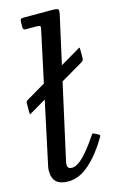

<svg xmlns="http://www.w3.org/2000/svg" viewBox="-124 -831 555 893"><g transform="rotate(-15 153.0 -385.0)"><path d="M5 -405 97.5 -459.5 150.5 -707Q153.5 -720.5 149 -722.8Q144.5 -725 128.5 -725H82.5Q74 -725 71.2 -728Q68.5 -731 68.5 -739V-761Q68.5 -773 71.8 -776.5Q75 -780 86.5 -780H220.5Q248.5 -780 252.2 -774.5Q256 -769 251 -747L200.5 -520L290 -572.5Q298 -578 300 -578Q302 -578 302 -564V-534Q302 -520 299.8 -516.8Q297.5 -513.5 289 -508L184 -446.5L103.5 -84Q102.5 -80 102 -75Q101.5 -70 101.5 -66Q101.5 -47 123 -47Q141 -47 161.8 -63.5Q182.5 -80 204.2 -106.8Q226 -133.5 245.5 -163Q251.5 -172 254 -175Q256.5 -178 266.5 -172.5L277 -167Q286 -162.5 287.5 -160Q289 -157.5 284 -149Q243.5 -79.5 193.8 -34.8Q144 10 91 10Q52.5 10 33.5 -7Q14.5 -24 14.5 -61.5Q14.5 -73 17.5 -85L82 -386.5L9 -343.5Q1.5 -338.5 -0.8 -337.8Q-3 -337 -3 -350.5V-387.5Q-3 -396.5 -1.5 -399Q0 -401.5 5 -405Z"/></g></svg>

Font: Besley
Style: Italic
Weight: 400
Italic angle: -13°
Designer: Owen Earl
Foundry: indestructible type*
Version: Version 4.000; ttfautohint (v1.8.4.7-5d5b)